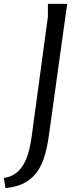

<svg xmlns="http://www.w3.org/2000/svg" viewBox="-107 -744 380 986"><path d="M139 -724H238L144 -48Q137 4 124 50.5Q111 97 87 133.5Q63 170 23 193Q-17 216 -79 222L-87 170Q-47 164 -21 142Q5 120 20.5 88Q36 56 44 20.5Q52 -15 56 -46L139 -658Z"/></svg>

Font: Rosario Light
Style: Italic
Weight: 300
Italic angle: -8.05°
Designer: Hector Gatti
Foundry: Omnibus Type
Version: Version 1.101; ttfautohint (v1.8.1.43-b0c9)